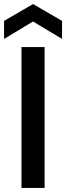

<svg xmlns="http://www.w3.org/2000/svg" viewBox="-31 -927 326 947"><path d="M75 -695H189V0H75ZM275 -735 132 -821 -11 -735V-824L132 -907L275 -824Z"/></svg>

Font: SVN-Poppins Medium
Style: Regular
Weight: 500
Designer: Ninad Kale (Devanagari), Jonny Pinhorn (Latin)
Foundry: Indian Type Foundry
Version: Version 3.002 2017; ttfautohint (v1.8.3)